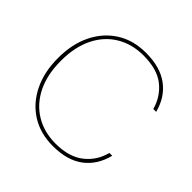

<svg xmlns="http://www.w3.org/2000/svg" viewBox="-184 -877 1054 1054"><g transform="rotate(45 343.0 -350.0)"><path d="M370 12Q272 12 200 -33.5Q128 -79 88 -160.5Q48 -242 48 -350Q48 -459 88 -540Q128 -621 200 -666.5Q272 -712 370 -712Q481 -712 548 -662Q615 -612 638 -522H616Q595 -598 536 -645Q477 -692 370 -692Q282 -692 214 -651.5Q146 -611 108 -534.5Q70 -458 70 -350Q70 -243 108 -166.5Q146 -90 214 -49Q282 -8 370 -8Q475 -8 536 -56.5Q597 -105 616 -181H638Q615 -89 548 -38.5Q481 12 370 12Z"/></g></svg>

Font: DM Sans Thin
Style: Regular
Weight: 100
Designer: Colophon Foundry, Jonny Pinhorn
Foundry: Colophon Foundry
Version: Version 4.004; ttfautohint (v1.8.4.7-5d5b)